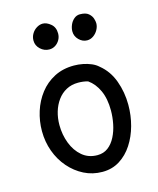

<svg xmlns="http://www.w3.org/2000/svg" viewBox="-117 -871 790 957"><g transform="rotate(-15 277.5 -392.5)"><path d="M291 -546Q314 -546 337 -541.5Q360 -537 380 -528.5Q400 -520 414 -507Q460 -470 481.5 -411Q503 -352 503 -287Q503 -232 489 -180.5Q475 -129 448 -87.5Q421 -46 382 -21.5Q343 3 293 3Q242 3 198.5 -19Q155 -41 122 -79Q89 -117 71 -166.5Q53 -216 53 -271Q53 -323 68.5 -372Q84 -421 114.5 -460.5Q145 -500 189.5 -523Q234 -546 291 -546ZM145 -278Q145 -228 162 -183.5Q179 -139 211.5 -111.5Q244 -84 290 -84Q322 -84 345 -101.5Q368 -119 383 -148.5Q398 -178 405 -213Q412 -248 412 -282Q412 -343 392.5 -385.5Q373 -428 340 -451Q327 -455 314.5 -456.5Q302 -458 289 -458Q255 -458 228 -443.5Q201 -429 182.5 -403.5Q164 -378 154.5 -346Q145 -314 145 -278ZM195 -655Q169 -655 149 -673.5Q129 -692 129 -718Q129 -737 138.5 -753Q148 -769 163.5 -778.5Q179 -788 195 -788Q215 -788 236 -770.5Q257 -753 257 -721Q257 -703 248.5 -688Q240 -673 226 -664Q212 -655 195 -655ZM389 -650Q365 -650 346.5 -668.5Q328 -687 328 -712Q328 -728 335 -745Q342 -762 355.5 -773.5Q369 -785 386 -785Q416 -785 430.5 -772.5Q445 -760 449.5 -745Q454 -730 454 -721Q454 -704 445 -687.5Q436 -671 421 -660.5Q406 -650 389 -650Z"/></g></svg>

Font: Playpen Sans
Style: Regular
Weight: 400
Designer: Laura Meseguer, Veronika Burian, José Scaglione, Kostas Bartsokas, Vera Evstafieva, Tom Grace, Yorlmar Campos
Foundry: TypeTogether
Version: Version 2.000